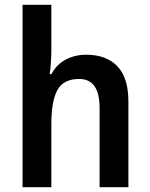

<svg xmlns="http://www.w3.org/2000/svg" viewBox="-20 -831 626 800"><path d="M194 -628Q194 -599 192 -569.5Q190 -540 187 -522H194Q216 -563 254.5 -583Q293 -603 339 -603Q423 -603 469 -555Q515 -507 515 -408V-51H395V-381Q395 -502 310 -502Q244 -502 219 -455.5Q194 -409 194 -317V-51H74V-811H194Z"/></svg>

Font: Noto Sans Tamil UI SemiCondensed SemiBold
Style: Regular
Weight: 600
Width: 4
Designer: Jelle Bosma - Monotype Design Team
Foundry: Monotype Imaging Inc.
Version: Version 2.004; ttfautohint (v1.8.4.7-5d5b)